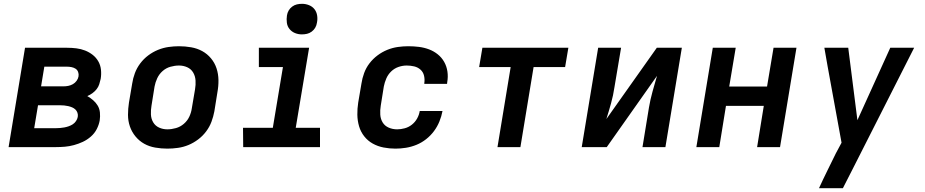

<svg xmlns="http://www.w3.org/2000/svg" viewBox="-20 -770 4840 1005"><path d="M273 0H25L111 -520H331Q356 -520 380 -517Q404 -514 425.5 -505.5Q447 -497 465 -483Q483 -469 494.5 -449Q506 -429 508.5 -405Q511 -381 507 -357Q504 -343 499.5 -329Q495 -315 485.5 -303Q476 -291 463.5 -282Q451 -273 437 -267Q453 -258 467.5 -245.5Q482 -233 491.5 -217Q501 -201 503 -181Q505 -161 502 -140Q498 -117 486.5 -94.5Q475 -72 455.5 -55Q436 -38 413.5 -27.5Q391 -17 367 -10.5Q343 -4 319.5 -2Q296 0 273 0ZM195 -318H312Q325 -318 337.5 -320.5Q350 -323 361.5 -329.5Q373 -336 381 -347Q389 -358 391 -370Q393 -382 389 -393Q385 -404 376 -410Q367 -416 355 -418.5Q343 -421 331 -421H212ZM159 -99H272Q283 -99 294.5 -100Q306 -101 317 -103Q328 -105 339.5 -109Q351 -113 361 -119.5Q371 -126 378 -136.5Q385 -147 387 -158Q389 -169 385.5 -179.5Q382 -190 374.5 -197Q367 -204 357.5 -208Q348 -212 337.5 -214.5Q327 -217 316 -218Q305 -219 294 -219H179Z M856 8Q824 8 792.5 2.5Q761 -3 735 -17.5Q709 -32 689.5 -55.5Q670 -79 660 -108Q650 -137 650 -169Q650 -201 655 -233L672 -333Q676 -360 686 -387Q696 -414 714 -438Q732 -462 756 -480Q780 -498 807 -509Q834 -520 862 -524Q890 -528 917 -528Q949 -528 980.5 -522.5Q1012 -517 1038.5 -502.5Q1065 -488 1084.5 -464.5Q1104 -441 1113.5 -412Q1123 -383 1123.5 -351Q1124 -319 1118 -287L1102 -187Q1097 -160 1087 -133Q1077 -106 1059 -82Q1041 -58 1017 -40Q993 -22 966.5 -11Q940 0 911.5 4Q883 8 856 8ZM856 -93Q878 -93 901 -99.5Q924 -106 942.5 -122Q961 -138 971 -159.5Q981 -181 984 -203L1001 -303Q1005 -326 1003.5 -349Q1002 -372 991 -390.5Q980 -409 960 -418Q940 -427 917 -427Q895 -427 872 -420.5Q849 -414 831 -398Q813 -382 803 -360.5Q793 -339 789 -317L773 -217Q769 -194 770 -171Q771 -148 782 -129.5Q793 -111 813 -102Q833 -93 856 -93Z M1655 0H1253L1252 -101H1408L1461 -419H1335V-520H1598L1528 -101H1655ZM1560 -590Q1541 -590 1524 -597Q1507 -604 1495.5 -618Q1484 -632 1481.5 -651Q1479 -670 1482 -689Q1484 -703 1491 -715Q1498 -727 1509.5 -735.5Q1521 -744 1534 -747Q1547 -750 1561 -750Q1580 -750 1597.5 -743Q1615 -736 1626 -722Q1637 -708 1640 -689Q1643 -670 1639 -651Q1637 -637 1630 -625Q1623 -613 1611.5 -604.5Q1600 -596 1587 -593Q1574 -590 1560 -590Z M2050 8Q2018 8 1987.5 2Q1957 -4 1931 -18.5Q1905 -33 1886.5 -56.5Q1868 -80 1859.5 -109Q1851 -138 1850.5 -169.5Q1850 -201 1855 -233L1872 -333Q1876 -360 1886 -387.5Q1896 -415 1914 -438.5Q1932 -462 1956 -480Q1980 -498 2007 -509Q2034 -520 2062 -524Q2090 -528 2117 -528Q2146 -528 2173.5 -524.5Q2201 -521 2226 -511.5Q2251 -502 2271.5 -485.5Q2292 -469 2305 -446Q2318 -423 2322 -395.5Q2326 -368 2321 -340L2320 -331H2201V-335Q2204 -355 2199.5 -374Q2195 -393 2181 -405.5Q2167 -418 2148 -422.5Q2129 -427 2109 -427Q2087 -427 2065.5 -419.5Q2044 -412 2027.5 -396Q2011 -380 2002 -359Q1993 -338 1989 -317L1973 -217Q1969 -193 1970.5 -170Q1972 -147 1983 -129Q1994 -111 2014.5 -102Q2035 -93 2059 -93Q2078 -93 2098.5 -98.5Q2119 -104 2136 -117.5Q2153 -131 2163.5 -150Q2174 -169 2177 -189H2296V-188Q2291 -161 2280 -134Q2269 -107 2251.5 -83.5Q2234 -60 2210.5 -41.5Q2187 -23 2160 -12Q2133 -1 2105 3.5Q2077 8 2050 8Z M2584 0 2653 -419H2488L2505 -520H2955L2938 -419H2773L2704 0Z M3025 0 3111 -520H3231L3196 -312Q3190 -271 3178.5 -229.5Q3167 -188 3154 -147L3418 -520H3549L3463 0H3343L3377 -208Q3384 -249 3395.5 -290.5Q3407 -332 3419 -373L3156 0Z M3625 0 3711 -520H3831L3797 -317H3995L4029 -520H4149L4063 0H3943L3978 -216H3780L3745 0Z M4392 215H4267Q4288 169 4310.5 123.5Q4333 78 4355 33L4385 -23L4312 -423L4295 -520H4420L4468 -141L4640 -520H4765L4439 123Z"/></svg>

Font: Iosevka Extended Oblique
Style: Bold
Weight: 700
Width: 7
Italic angle: -9°
Monospace: yes
Designer: Belleve Invis
Foundry: Belleve Invis
Version: Version 32.5.0; ttfautohint (v1.8.4)